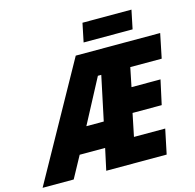

<svg xmlns="http://www.w3.org/2000/svg" viewBox="-185 -1022 1170 1151"><g transform="rotate(-15 399.5 -447.0)"><path d="M402 -778H706L730 -894H426ZM-61 0H132L205 -134H363L334 0H709L741 -153H547L576 -294H757L790 -445H610L634 -563H829L860 -714H336ZM288 -289 433 -563H454L396 -289Z"/></g></svg>

Font: Noto Sans UI SemiCondensed Black
Style: Italic
Weight: 900
Width: 4
Italic angle: -372°
Designer: Monotype Design Team
Foundry: Monotype Imaging Inc.
Version: Version 1.901